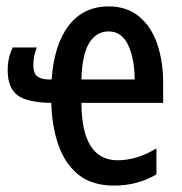

<svg xmlns="http://www.w3.org/2000/svg" viewBox="-20 -569 568 599"><path d="M319 -549Q376 -549 414 -517.5Q452 -486 470.5 -432Q489 -378 489 -309V-248H234Q235 -69 347 -69Q407 -69 468 -106V-25Q409 10 336 10Q268 10 226 -23Q184 -56 163 -114.5Q142 -173 140 -248Q65 -249 34.5 -272Q4 -295 4 -350Q4 -390 20 -421H95Q84 -394 84 -365Q84 -342 95 -332Q106 -322 130 -321H141Q149 -431 195 -490Q241 -549 319 -549ZM319 -471Q280 -471 258 -434.5Q236 -398 234 -321H400Q400 -385 380 -428Q360 -471 319 -471Z"/></svg>

Font: Noto Sans ExtraCondensed Medium
Style: Regular
Weight: 500
Width: 2
Designer: Monotype Design Team
Foundry: Monotype Imaging Inc.
Version: Version 2.013; ttfautohint (v1.8.4.7-5d5b)